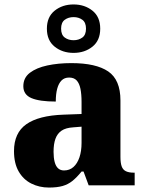

<svg xmlns="http://www.w3.org/2000/svg" viewBox="-20 -834 654 864"><path d="M200 10Q157 10 121 -8Q85 -26 64 -62.5Q43 -99 43 -154Q43 -236 98.5 -275Q154 -314 265 -318L347 -321V-375Q347 -410 342 -434.5Q337 -459 325 -472Q313 -485 291 -485Q270 -485 257 -472Q244 -459 237.5 -435Q231 -411 231 -377Q158 -377 121.5 -392.5Q85 -408 85 -446Q85 -484 114.5 -506.5Q144 -529 193 -539.5Q242 -550 301 -550Q412 -550 467 -512.5Q522 -475 522 -382V-128Q522 -101 527.5 -85.5Q533 -70 546.5 -63.5Q560 -57 582 -57H586V0H379L356 -62H347Q325 -35 305.5 -19.5Q286 -4 261.5 3Q237 10 200 10ZM268 -67Q293 -67 310.5 -82.5Q328 -98 337.5 -126Q347 -154 347 -191V-264L310 -261Q276 -259 257 -246Q238 -233 229.5 -209.5Q221 -186 221 -151Q221 -124 226 -105Q231 -86 241.5 -76.5Q252 -67 268 -67ZM311 -596Q261 -596 226 -624Q191 -652 191 -705Q191 -758 226 -786Q261 -814 311 -814Q361 -814 396 -786Q431 -758 431 -705Q431 -652 396 -624Q361 -596 311 -596ZM311 -653Q334 -653 350.5 -665Q367 -677 367 -705Q367 -733 350.5 -745Q334 -757 311 -757Q288 -757 271.5 -745Q255 -733 255 -705Q255 -677 271.5 -665Q288 -653 311 -653Z"/></svg>

Font: Noto Serif Kannada ExtraBold
Style: Regular
Weight: 800
Version: Version 2.003